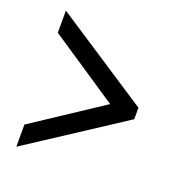

<svg xmlns="http://www.w3.org/2000/svg" viewBox="-100 -696 625 676"><g transform="rotate(20 212.5 -358.0)"><path d="M34 -103 391 -336V-379L34 -613V-530L293 -357L34 -186Z"/></g></svg>

Font: Noto Serif Hebrew ExtraCondensed Black
Style: Regular
Weight: 900
Width: 2
Designer: Monotype Design Team
Foundry: Monotype Imaging Inc.
Version: Version 2.004